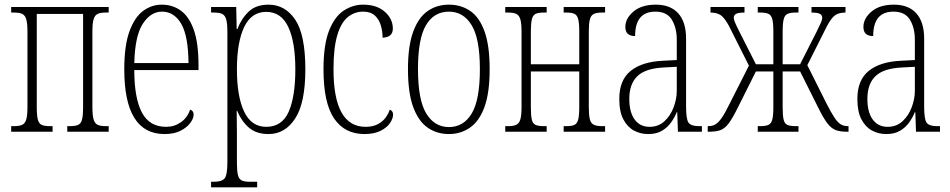

<svg xmlns="http://www.w3.org/2000/svg" viewBox="-20 -566 4080 825"><path d="M28 0V-24H41Q64 -24 76 -30Q88 -36 93 -53.5Q98 -71 98 -107V-429Q98 -465 93 -482.5Q88 -500 76 -506Q64 -512 41 -512H28V-536H447V-512H434Q411 -512 399 -506Q387 -500 382 -482.5Q377 -465 377 -429V-107Q377 -71 382 -53.5Q387 -36 399 -30Q411 -24 434 -24H447V0H269V-24H282Q304 -24 316 -29.5Q328 -35 332.5 -52.5Q337 -70 337 -106V-506H138V-106Q138 -70 142.5 -52.5Q147 -35 159 -29.5Q171 -24 193 -24H206V0Z M687 10Q514 10 514 -268Q514 -371 536.5 -432Q559 -493 595.5 -519.5Q632 -546 675 -546Q722 -546 757.5 -520Q793 -494 813 -437Q833 -380 833 -285V-265H557Q557 -145 589.5 -83Q622 -21 694 -21Q729 -21 757 -40.5Q785 -60 797 -95Q812 -90 812 -74Q812 -57 797.5 -37.5Q783 -18 755.5 -4Q728 10 687 10ZM790 -295Q789 -412 758.5 -464Q728 -516 676 -516Q628 -516 594 -464.5Q560 -413 557 -295Z M887 239V215H900Q933 215 945 200.5Q957 186 957 132V-429Q957 -465 952 -482.5Q947 -500 935 -506Q923 -512 900 -512H887V-536H995L997 -441H1000Q1017 -486 1048.5 -516Q1080 -546 1134 -546Q1205 -546 1248.5 -481.5Q1292 -417 1292 -268Q1292 -124 1248.5 -57Q1205 10 1134 10Q1081 10 1049 -18Q1017 -46 999 -90H997Q997 -71 997.5 -43Q998 -15 998 18V134Q998 169 1002.5 186.5Q1007 204 1019 209.5Q1031 215 1054 215H1085V239ZM1124 -21Q1192 -21 1220.5 -86Q1249 -151 1249 -268Q1249 -386 1218.5 -450.5Q1188 -515 1124 -515Q1060 -515 1029 -449.5Q998 -384 998 -268Q998 -152 1029 -86.5Q1060 -21 1124 -21Z M1546 10Q1461 10 1415.5 -57Q1370 -124 1370 -268Q1370 -374 1394 -434.5Q1418 -495 1457 -520.5Q1496 -546 1540 -546Q1599 -546 1633.5 -515.5Q1668 -485 1668 -443Q1668 -406 1624 -404Q1624 -432 1616 -458Q1608 -484 1590 -500Q1572 -516 1540 -516Q1504 -516 1475 -493Q1446 -470 1429.5 -415.5Q1413 -361 1413 -268Q1413 -21 1551 -21Q1590 -21 1616.5 -40.5Q1643 -60 1655 -95Q1669 -89 1669 -74Q1669 -57 1656 -37.5Q1643 -18 1615.5 -4Q1588 10 1546 10Z M1909 10Q1857 10 1817.5 -17.5Q1778 -45 1755.5 -106Q1733 -167 1733 -269Q1733 -369 1755.5 -430Q1778 -491 1817.5 -518.5Q1857 -546 1909 -546Q1961 -546 2000.5 -519Q2040 -492 2062 -431Q2084 -370 2084 -269Q2084 -168 2062 -107Q2040 -46 2000 -18Q1960 10 1909 10ZM1909 -20Q1972 -20 2007 -78.5Q2042 -137 2042 -269Q2042 -400 2006.5 -458Q1971 -516 1909 -516Q1845 -516 1810.5 -458Q1776 -400 1776 -269Q1776 -137 1811.5 -78.5Q1847 -20 1909 -20Z M2151 0V-24H2164Q2187 -24 2199 -30Q2211 -36 2216 -53.5Q2221 -71 2221 -107V-429Q2221 -465 2216 -482.5Q2211 -500 2199 -506Q2187 -512 2164 -512H2151V-536H2329V-512H2316Q2293 -512 2281.5 -506.5Q2270 -501 2265.5 -483.5Q2261 -466 2261 -430V-290H2469V-430Q2469 -466 2464.5 -483.5Q2460 -501 2448.5 -506.5Q2437 -512 2415 -512H2402V-536H2580V-512H2566Q2544 -512 2531.5 -506Q2519 -500 2514.5 -482.5Q2510 -465 2510 -429V-107Q2510 -71 2514.5 -53.5Q2519 -36 2531.5 -30Q2544 -24 2566 -24H2580V0H2402V-24H2415Q2437 -24 2448.5 -29.5Q2460 -35 2464.5 -52.5Q2469 -70 2469 -106V-259H2261V-106Q2261 -70 2265 -52.5Q2269 -35 2281 -29.5Q2293 -24 2316 -24H2329V0Z M2765 10Q2732 10 2704 -5Q2676 -20 2658.5 -53Q2641 -86 2641 -141Q2641 -222 2690 -261.5Q2739 -301 2829 -305L2888 -308V-396Q2888 -446 2867 -481Q2846 -516 2796 -516Q2709 -516 2709 -411Q2667 -411 2667 -450Q2667 -487 2702 -516.5Q2737 -546 2798 -546Q2861 -546 2894.5 -508.5Q2928 -471 2928 -400V-107Q2928 -54 2938.5 -39Q2949 -24 2983 -24H2996V0H2893L2890 -84H2888Q2879 -62 2864 -40.5Q2849 -19 2825 -4.5Q2801 10 2765 10ZM2771 -21Q2809 -21 2835 -45Q2861 -69 2874.5 -105Q2888 -141 2888 -176V-279L2831 -276Q2753 -272 2718.5 -238.5Q2684 -205 2684 -141Q2684 -84 2707 -52.5Q2730 -21 2771 -21Z M3021 0V-24H3024Q3041 -24 3054 -31.5Q3067 -39 3081.5 -60Q3096 -81 3115 -120L3198 -284L3112 -455Q3093 -490 3076.5 -501Q3060 -512 3033 -512V-536H3179V-512Q3153 -512 3143 -506.5Q3133 -501 3133 -490Q3133 -482 3138 -470Q3143 -458 3158 -428L3228 -290H3303V-430Q3303 -466 3298.5 -483.5Q3294 -501 3282 -506.5Q3270 -512 3248 -512H3236V-536H3411V-512H3398Q3376 -512 3364 -506.5Q3352 -501 3347.5 -483.5Q3343 -466 3343 -430V-290H3418L3488 -428Q3503 -458 3508 -470Q3513 -482 3513 -490Q3513 -501 3503 -506.5Q3493 -512 3467 -512V-536H3613V-512Q3585 -512 3569 -501Q3553 -490 3534 -455L3449 -286L3532 -120Q3552 -81 3566 -60Q3580 -39 3593 -31.5Q3606 -24 3623 -24H3626V0H3619Q3590 0 3571 -7Q3552 -14 3534.5 -37Q3517 -60 3493 -109L3418 -259H3343V-106Q3343 -70 3347 -52.5Q3351 -35 3363 -29.5Q3375 -24 3398 -24H3411V0H3236V-24H3248Q3270 -24 3282 -29.5Q3294 -35 3298.5 -52.5Q3303 -70 3303 -106V-259H3228L3153 -109Q3129 -60 3112 -37Q3095 -14 3076 -7Q3057 0 3027 0Z M3788 10Q3755 10 3727 -5Q3699 -20 3681.5 -53Q3664 -86 3664 -141Q3664 -222 3713 -261.5Q3762 -301 3852 -305L3911 -308V-396Q3911 -446 3890 -481Q3869 -516 3819 -516Q3732 -516 3732 -411Q3690 -411 3690 -450Q3690 -487 3725 -516.5Q3760 -546 3821 -546Q3884 -546 3917.5 -508.5Q3951 -471 3951 -400V-107Q3951 -54 3961.5 -39Q3972 -24 4006 -24H4019V0H3916L3913 -84H3911Q3902 -62 3887 -40.5Q3872 -19 3848 -4.5Q3824 10 3788 10ZM3794 -21Q3832 -21 3858 -45Q3884 -69 3897.5 -105Q3911 -141 3911 -176V-279L3854 -276Q3776 -272 3741.5 -238.5Q3707 -205 3707 -141Q3707 -84 3730 -52.5Q3753 -21 3794 -21Z"/></svg>

Font: Noto Serif ExtraCondensed ExtraLight
Style: Regular
Weight: 200
Width: 2
Designer: Monotype Design Team
Foundry: Monotype Imaging Inc.
Version: Version 2.015